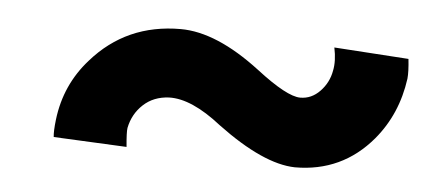

<svg xmlns="http://www.w3.org/2000/svg" viewBox="-28 -386 615 272"><g transform="rotate(5 279.0 -249.5)"><path d="M158 -167 54 -172Q53 -180 55 -197Q61 -247 94 -284Q143 -340 220 -340Q271 -340 334 -292Q378 -258 397 -258Q413 -258 425 -270.5Q437 -283 440 -300Q443 -314 439 -333L545 -326Q547 -308 546 -298Q539 -247 508 -210Q465 -159 398 -159Q353 -160 287 -209Q244 -243 212 -242Q190 -241 175.5 -227.5Q161 -214 157 -194Q156 -188 158 -167Z"/></g></svg>

Font: Jost* 600 Semi
Style: Italic
Weight: 600
Italic angle: -10°
Version: Version 3.500